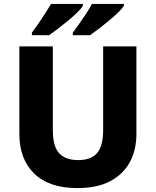

<svg xmlns="http://www.w3.org/2000/svg" viewBox="-20 -951 796 981"><path d="M677 -267Q677 -185 643.5 -123Q610 -61 543.5 -25.5Q477 10 375 10Q231 10 155 -64Q79 -138 79 -266V-714H250V-285Q250 -203 282.5 -168Q315 -133 379 -133Q446 -133 476.5 -169.5Q507 -206 507 -286V-714H677ZM613 -921Q605 -908 584.5 -888Q564 -868 537.5 -846Q511 -824 485 -804Q459 -784 440 -771H352V-784Q366 -803 384.5 -829Q403 -855 420.5 -882Q438 -909 450 -931H613ZM403 -921Q396 -908 375.5 -888Q355 -868 328.5 -846Q302 -824 276 -804Q250 -784 231 -771H143V-784Q157 -803 175 -829Q193 -855 210.5 -882Q228 -909 241 -931H403Z"/></svg>

Font: Noto Sans Gurmukhi UI ExtraBold
Style: Regular
Weight: 800
Designer: Jelle Bosma - Monotype Design Team
Foundry: Monotype Imaging Inc.
Version: Version 2.004; ttfautohint (v1.8.4.7-5d5b)